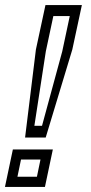

<svg xmlns="http://www.w3.org/2000/svg" viewBox="-56 -734 356 754"><path d="M42.5 -194 85 -539.5 122.5 -714H265.5L228 -539.5L123.5 -194ZM79 -240H109L188.5 -532.5L218 -671H153.5L124 -532.5ZM-36.5 0 -5.5 -147H151.5L120.5 0ZM12.5 -40H89L103 -107.5H26.5Z"/></svg>

Font: Tourney
Style: Italic
Weight: 400
Italic angle: -12°
Version: Version 1.015